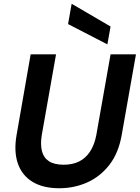

<svg xmlns="http://www.w3.org/2000/svg" viewBox="-20 -989 743 1021"><path d="M295 12Q209 12 153 -22Q97 -56 75 -119.5Q53 -183 68 -270L143 -700H278L202 -270Q194 -221 203 -185.5Q212 -150 240.5 -131.5Q269 -113 319 -113Q365 -113 400 -130Q435 -147 458.5 -182.5Q482 -218 492 -270L568 -700H703L627 -270Q610 -174 561 -111.5Q512 -49 443 -18.5Q374 12 295 12ZM551 -753 342 -861 361 -969 568 -848Z"/></svg>

Font: DM Sans 24pt
Style: Bold Italic
Weight: 700
Italic angle: -10°
Designer: Colophon Foundry, Jonny Pinhorn
Foundry: Colophon Foundry
Version: Version 4.004;gftools[0.9.30]